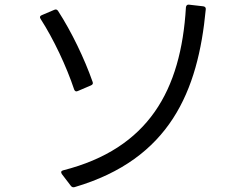

<svg xmlns="http://www.w3.org/2000/svg" viewBox="-20 -765 1040 823"><path d="M284 32C288 37 293 39 300 37C708 -83 829 -374 862 -725C863 -732 859 -737 851 -738L790 -745C783 -746 778 -742 777 -734C756 -377 616 -128 251 -35C242 -33 240 -27 245 -19ZM370 -399C377 -402 380 -407 377 -414C342 -514 286 -630 229 -718C225 -724 220 -726 213 -723L159 -700C151 -697 149 -691 154 -684C210 -597 265 -480 298 -381C301 -374 306 -371 314 -375Z"/></svg>

Font: LINE Seed JP_OTF Regular
Style: Regular
Weight: 400
Designer: LY Corporation & Fontrix & Fontworks
Version: Version 1.002